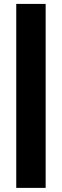

<svg xmlns="http://www.w3.org/2000/svg" viewBox="-20 -730 308 957"><path d="M207.5 -710.5V206.5H61V-710.5Z"/></svg>

Font: Anek Kannada Medium ExtraBold
Style: Regular
Weight: 800
Version: Version 1.003